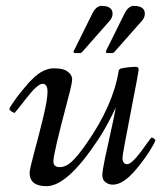

<svg xmlns="http://www.w3.org/2000/svg" viewBox="-20 -627 561 655"><path d="M234.1 -458 295.2 -581.1Q308.1 -606.9 326.5 -606.9Q345 -606.9 354.5 -600.2Q364 -593.5 364 -580.3Q364 -567.1 354 -555.9L263.2 -452.9Q258.1 -446 253.2 -446H238Q231 -446 231 -449.8Q231 -453.6 232.4 -455.6Q233.9 -457.5 234.1 -458ZM348.1 -446Q341.1 -446 341.1 -449.1Q341.1 -452.1 344 -458L405 -581.1Q418 -606.9 436.5 -606.9Q455.1 -606.9 464.6 -600.2Q474.1 -593.5 474.1 -580.3Q474.1 -567.1 464.1 -555.9L373 -452.9Q367.9 -446 363 -446ZM125 -341.1Q108.2 -341.1 69.6 -291.5Q31 -241.9 30 -241.9Q26.4 -241.9 19.2 -246.9Q12 -252 12 -254.9Q12 -257.8 19 -268.6Q38.6 -298.3 56.4 -319.3Q74.2 -340.3 80.4 -347.3Q86.7 -354.2 97.5 -364.1Q108.4 -374 118.2 -379.9Q142.1 -394 162.4 -394Q182.6 -394 195.2 -390.4Q207.8 -386.7 216.9 -377.4Q226.1 -368.2 226.1 -355.3Q226.1 -342.5 210 -282.5Q162.1 -102.3 162.1 -76.9Q162.1 -56.9 183.5 -56.9Q204.8 -56.9 225.6 -76.4Q246.3 -95.9 275.4 -137.7Q366.5 -268.6 385 -386Q387 -392.1 393.8 -393.6Q418.9 -398.9 444.1 -398.9Q452.9 -398.9 452.9 -390.1Q452.9 -381.3 425.4 -240.7Q397.9 -100.1 397.9 -89.1Q397.9 -66.9 414.1 -66.9Q429 -66.9 462.9 -112.3Q475.3 -129.4 485.6 -143.7Q495.8 -158 497.7 -158Q499.5 -158 504.8 -154.4Q510 -150.9 510 -148.3Q510 -145.8 501.2 -129.8Q492.4 -113.8 476.9 -91.6Q461.4 -69.3 443.4 -48.1Q400.4 2.9 365 2.9Q350.3 2.9 339.7 -5.5Q329.1 -13.9 329.1 -28.8Q329.1 -43.7 337.8 -85.3Q346.4 -127 358.4 -179.8Q370.4 -232.7 375 -260Q342.5 -191.9 314.9 -150.9Q210.2 8.1 138.9 8.1Q81.1 8.1 81.1 -37.1Q81.1 -49.6 96.3 -105.5Q111.6 -161.4 126.8 -224Q142.1 -286.6 142.1 -313.8Q142.1 -341.1 125 -341.1Z"/></svg>

Font: Fanwood Text
Style: Italic
Weight: 400
Italic angle: -9°
Version: Version 1.101